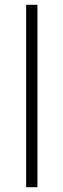

<svg xmlns="http://www.w3.org/2000/svg" viewBox="-20 -780 264 800"><path d="M136 0H89V-760H136Z"/></svg>

Font: Noto Sans Thaana ExtraLight
Style: Regular
Weight: 200
Designer: David Williams
Foundry: Google Inc.
Version: Version 3.001; ttfautohint (v1.8.4.7-5d5b)